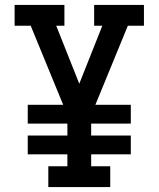

<svg xmlns="http://www.w3.org/2000/svg" viewBox="-20 -755 640 775"><path d="M175 0V-84H252V-132H92V-208H252V-256H92V-332H235L104 -651H39V-735H240V-651H207L300 -417L393 -651H360V-735H561V-651H496L365 -332H508V-256H348V-208H508V-132H348V-84H425V0Z"/></svg>

Font: Iosevka Etoile Medium
Style: Regular
Weight: 500
Designer: Belleve Invis
Foundry: Belleve Invis
Version: Version 22.1.2; ttfautohint (v1.8.4)